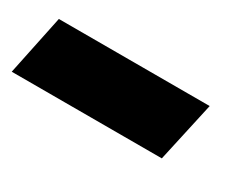

<svg xmlns="http://www.w3.org/2000/svg" viewBox="-115 -145 580 452"><g transform="rotate(30 175.5 81.5)"><path d="M-81 163 -47 0H363L327 163Z"/></g></svg>

Font: Hubot Sans Condensed ExtraLight Black
Style: Italic
Weight: 900
Italic angle: -12.0243°
Version: Version 2.000